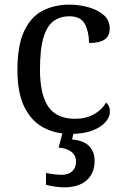

<svg xmlns="http://www.w3.org/2000/svg" viewBox="-20 -566 532 826"><path d="M283 10Q217 10 165.5 -18Q114 -46 84.5 -106.5Q55 -167 55 -265Q55 -372 84.5 -433.5Q114 -495 164.5 -520.5Q215 -546 278 -546Q320 -546 360 -535Q400 -524 426 -501.5Q452 -479 452 -444Q452 -410 429.5 -395.5Q407 -381 363 -381Q363 -428 345.5 -462Q328 -496 278 -496Q240 -496 211.5 -476Q183 -456 167.5 -406Q152 -356 152 -266Q152 -160 187.5 -107.5Q223 -55 303 -55Q350 -55 384.5 -74.5Q419 -94 436 -125Q453 -111 453 -86Q453 -63 434 -41Q415 -19 377.5 -4.5Q340 10 283 10ZM255 240Q239 240 217.5 237Q196 234 178 229V178Q216 186 246 186Q275 186 291 170.5Q307 155 307 130Q307 101 285.5 86Q264 71 232 69L253 -9H300L290 34Q339 38 363 62Q387 86 387 126Q387 179 353 209.5Q319 240 255 240Z"/></svg>

Font: Noto Serif Khitan Small Script
Style: Regular
Weight: 400
Designer: LIU Zhao, ZHANG Congyu, Kushim JIANG
Foundry: Guyu Beijing Co. Ltd.
Version: Version 1.000; ttfautohint (v1.8.4.7-5d5b)